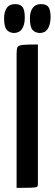

<svg xmlns="http://www.w3.org/2000/svg" viewBox="-47 -917 267 937"><path d="M34 0V-655Q34 -678 38.5 -687Q43 -696 65 -698Q87 -700 138 -700V-19Q138 -9 133.5 -5.5Q129 -2 107.5 -1Q86 0 34 0ZM20 -756Q-1 -757 -14 -771.5Q-27 -786 -27 -828Q-27 -859 -14 -878Q-1 -897 27 -897Q53 -897 63.5 -882Q74 -867 74 -832Q74 -796 60.5 -776Q47 -756 20 -756ZM147 -756Q124 -757 111.5 -771.5Q99 -786 99 -828Q99 -859 112.5 -878Q126 -897 153 -897Q180 -897 190 -882Q200 -867 200 -832Q199 -796 186 -776Q173 -756 147 -756Z"/></svg>

Font: Yanone Kaffeesatz ExtraLight SemiBold
Style: Regular
Weight: 600
Version: Version 2.003